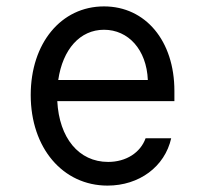

<svg xmlns="http://www.w3.org/2000/svg" viewBox="-20 -570 640 600"><path d="M159 -254H525V-286C525 -442 435 -550 305 -550C171 -550 76 -435 76 -273C76 -108 176 10 316 10C415 10 495 -49 515 -138H435C419 -93 374 -64 318 -64C226 -64 165 -139 159 -254ZM305 -477C381 -477 438 -415 442 -320H162C176 -416 230 -477 305 -477Z"/></svg>

Font: CommitMonoNiceRocks
Style: Regular
Weight: 400
Monospace: yes
Designer: Eigil Nikolajsen
Foundry: Eigil Nikolajsen
Version: Version 1.143